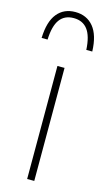

<svg xmlns="http://www.w3.org/2000/svg" viewBox="-150 -844 490 886"><g transform="rotate(15 95.0 -401.0)"><path d="M78.5 0V-540H112.5V0ZM-25.5 -646Q-23 -724.5 8.5 -763.2Q40 -802 94.5 -802Q149.5 -802 181.8 -762.8Q214 -723.5 216.5 -646H188Q184.5 -711.5 161.2 -742.2Q138 -773 94.5 -773Q51 -773 28.2 -742.2Q5.5 -711.5 3 -646Z"/></g></svg>

Font: Encode Sans SmCnd Th
Style: Regular
Weight: 100
Width: 4
Designer: Multiple Designers
Foundry: Impallari Type
Version: Version 3.002; ttfautohint (v1.8.3) -l 8 -r 50 -G 200 -x 14 